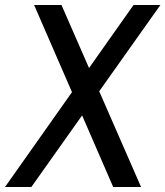

<svg xmlns="http://www.w3.org/2000/svg" viewBox="-55 -745 659 765"><path d="M477 -725H584L70 0H-35ZM190 -725 507 0H396L81 -725Z"/></svg>

Font: Rosario Medium
Style: Italic
Weight: 500
Italic angle: -8.05°
Version: Version 1.201